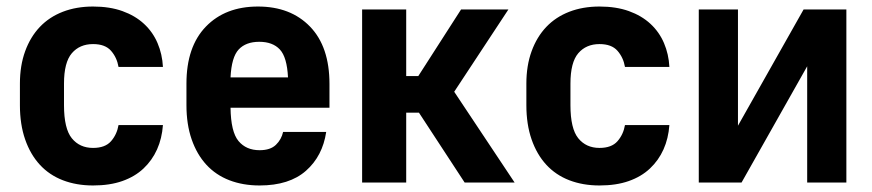

<svg xmlns="http://www.w3.org/2000/svg" viewBox="-20 -559 2671 588"><path d="M265 9Q214 9 172.5 -7Q131 -23 102 -54.5Q73 -86 57 -132Q41 -178 41 -237V-303Q41 -358 57 -402Q73 -446 102 -476.5Q131 -507 172.5 -523Q214 -539 265 -539Q316 -539 355 -525Q394 -511 421 -486Q448 -461 462.5 -427Q477 -393 479 -354H343Q338 -383 320 -403.5Q302 -424 265 -424Q224 -424 200 -396Q176 -368 176 -303V-237Q176 -165 200 -135.5Q224 -106 265 -106Q302 -106 320 -126.5Q338 -147 343 -176H479Q476 -135 461 -101.5Q446 -68 419.5 -43Q393 -18 354.5 -4.5Q316 9 265 9Z M775 9Q724 9 682.5 -7Q641 -23 612 -54.5Q583 -86 567 -132Q551 -178 551 -237V-303Q551 -416 610.5 -477.5Q670 -539 770 -539Q870 -539 929.5 -477.5Q989 -416 989 -302V-229H686Q687 -155 710.5 -127Q734 -99 775 -99Q808 -99 825 -115.5Q842 -132 847 -155H979Q968 -81 917 -36Q866 9 775 9ZM774 -431Q733 -431 711 -407.5Q689 -384 686 -322H862Q859 -384 837 -407.5Q815 -431 774 -431Z M1089 -530H1224V-326H1261L1392 -530H1537L1371 -278L1556 0H1403L1263 -214H1224V0H1089Z M1816 9Q1765 9 1723.5 -7Q1682 -23 1653 -54.5Q1624 -86 1608 -132Q1592 -178 1592 -237V-303Q1592 -358 1608 -402Q1624 -446 1653 -476.5Q1682 -507 1723.5 -523Q1765 -539 1816 -539Q1867 -539 1906 -525Q1945 -511 1972 -486Q1999 -461 2013.5 -427Q2028 -393 2030 -354H1894Q1889 -383 1871 -403.5Q1853 -424 1816 -424Q1775 -424 1751 -396Q1727 -368 1727 -303V-237Q1727 -165 1751 -135.5Q1775 -106 1816 -106Q1853 -106 1871 -126.5Q1889 -147 1894 -176H2030Q2027 -135 2012 -101.5Q1997 -68 1970.5 -43Q1944 -18 1905.5 -4.5Q1867 9 1816 9Z M2120 -530H2240V-174L2441 -530H2572V0H2452V-356L2251 0H2120Z"/></svg>

Font: Golos UI
Style: Bold
Weight: 700
Designer: A.Korolkova, Vitaly Kuzmin
Foundry: ParaType Ltd
Version: Version 2.000